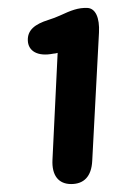

<svg xmlns="http://www.w3.org/2000/svg" viewBox="-20 -824 320 483"><path d="M212 -419 229 -742C231 -780 220 -803 200 -804C177 -805 159 -798 131 -785C122 -781 112 -777 102 -774C67 -763 49 -748 50 -722C51 -696 74 -681 114 -689C118 -689 121 -690 125 -691L112 -422C110 -383 127 -361 159 -361C191 -361 210 -380 212 -419Z"/></svg>

Font: 寒蝉团圆体 Round
Style: Regular
Weight: 500
Designer: 寒蝉字型
Version: Version 2.700;Glyphs 3.1.1 (3135)